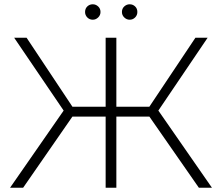

<svg xmlns="http://www.w3.org/2000/svg" viewBox="-20 -876 1036 896"><path d="M908 0 677 -332H523V0H473V-332H318L88 0H27L277 -360L46 -700H104L318 -378H473V-700H523V-378H677L892 -700H949L719 -360L969 0ZM585 -784Q571 -784 560 -794.5Q549 -805 549 -820Q549 -836 560 -846Q571 -856 585 -856Q600 -856 610.5 -846Q621 -836 621 -820Q621 -805 610.5 -794.5Q600 -784 585 -784ZM413 -784Q398 -784 387.5 -794.5Q377 -805 377 -820Q377 -836 387.5 -846Q398 -856 413 -856Q427 -856 438 -846Q449 -836 449 -820Q449 -805 438 -794.5Q427 -784 413 -784Z"/></svg>

Font: Montserrat Light
Style: Regular
Weight: 300
Designer: Julieta Ulanovsky
Foundry: Julieta Ulanovsky
Version: Version 9.000; ttfautohint (v1.8.4.7-5d5b)